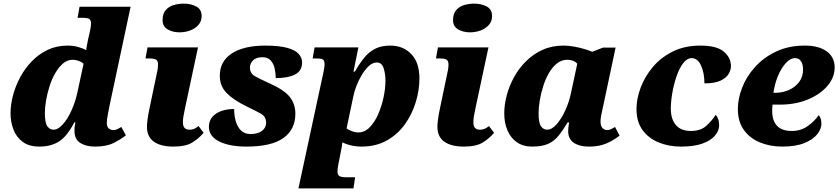

<svg xmlns="http://www.w3.org/2000/svg" viewBox="-20 -797 4615 1057"><path d="M197 10Q140 10 105 -16Q70 -42 54 -84Q38 -126 38 -173Q38 -220 51.5 -271.5Q65 -323 91 -371.5Q117 -420 155 -459.5Q193 -499 242.5 -522.5Q292 -546 352 -546Q381 -546 408 -539Q435 -532 454 -521Q456 -534 460 -555Q464 -576 466 -585L474 -619Q477 -633 479 -645.5Q481 -658 481 -669Q481 -682 474 -690.5Q467 -699 431 -699H407L418 -760H699L583 -215Q578 -188 573 -163Q568 -138 568 -121Q568 -100 578 -90.5Q588 -81 604 -81Q617 -81 629 -87.5Q641 -94 648 -98L673 -52Q644 -29 604.5 -9.5Q565 10 503 10Q454 10 422 -10Q390 -30 390 -77Q390 -94 392 -106Q394 -118 395 -123H389Q349 -46 304.5 -18Q260 10 197 10ZM274 -83Q300 -83 326.5 -113Q353 -143 374 -190Q395 -237 406 -288L440 -446Q430 -456 412.5 -462Q395 -468 381 -468Q351 -468 327 -447.5Q303 -427 284 -394Q265 -361 252.5 -321.5Q240 -282 233.5 -243.5Q227 -205 227 -174Q227 -121 240.5 -102Q254 -83 274 -83Z M969 -619Q930 -619 902.5 -635.5Q875 -652 875 -686Q875 -721 892 -741Q909 -761 935.5 -769Q962 -777 992 -777Q1030 -777 1060 -761.5Q1090 -746 1090 -708Q1090 -680 1072.5 -660Q1055 -640 1027.5 -629.5Q1000 -619 969 -619ZM935 10Q865 10 827 -17Q789 -44 789 -99Q789 -113 792 -138Q795 -163 805 -210L840 -377Q844 -394 847 -410.5Q850 -427 850 -442Q850 -460 841 -467.5Q832 -475 803 -475H781L792 -536H1070L1000 -208Q993 -174 990 -157.5Q987 -141 987 -123Q987 -83 1023 -83Q1038 -83 1048.5 -87.5Q1059 -92 1073 -103L1101 -66Q1076 -36 1039.5 -13Q1003 10 935 10Z M1337 10Q1243 10 1186.5 -18.5Q1130 -47 1130 -98Q1130 -132 1149.5 -154Q1169 -176 1200.5 -186.5Q1232 -197 1269 -197Q1269 -161 1278 -129.5Q1287 -98 1307 -78.5Q1327 -59 1360 -59Q1398 -59 1421.5 -76Q1445 -93 1445 -121Q1445 -155 1416.5 -171Q1388 -187 1338 -211Q1266 -246 1228 -284.5Q1190 -323 1190 -380Q1190 -460 1256.5 -503Q1323 -546 1440 -546Q1517 -546 1561.5 -533.5Q1606 -521 1624.5 -500Q1643 -479 1643 -453Q1643 -407 1604.5 -387Q1566 -367 1498 -367Q1498 -394 1492 -420.5Q1486 -447 1470 -464.5Q1454 -482 1425 -482Q1391 -482 1373.5 -465Q1356 -448 1356 -425Q1356 -393 1383.5 -377.5Q1411 -362 1462 -339Q1545 -302 1575.5 -263Q1606 -224 1606 -171Q1606 -84 1540 -37Q1474 10 1337 10Z M1761 -401Q1763 -413 1765 -423.5Q1767 -434 1767 -441Q1767 -458 1761 -466.5Q1755 -475 1726 -475H1701L1712 -536H1953L1926 -403H1934Q1959 -447 1985 -479Q2011 -511 2045 -528.5Q2079 -546 2129 -546Q2199 -546 2244 -499.5Q2289 -453 2289 -365Q2289 -301 2269 -235Q2249 -169 2209.5 -113.5Q2170 -58 2110 -24Q2050 10 1970 10Q1940 10 1912.5 3.5Q1885 -3 1865 -13Q1864 -5 1862 9Q1860 23 1857 35L1843 106Q1840 122 1839 130.5Q1838 139 1838 147Q1838 166 1849 172.5Q1860 179 1888 179H1935L1926 240H1623ZM1953 -68Q1988 -68 2016 -97Q2044 -126 2063 -170.5Q2082 -215 2092 -263.5Q2102 -312 2102 -352Q2102 -390 2092 -421.5Q2082 -453 2054 -453Q2032 -453 2011 -434Q1990 -415 1972 -385Q1954 -355 1941.5 -322Q1929 -289 1924 -261L1888 -90Q1897 -83 1915.5 -75.5Q1934 -68 1953 -68Z M2568 -619Q2529 -619 2501.5 -635.5Q2474 -652 2474 -686Q2474 -721 2491 -741Q2508 -761 2534.5 -769Q2561 -777 2591 -777Q2629 -777 2659 -761.5Q2689 -746 2689 -708Q2689 -680 2671.5 -660Q2654 -640 2626.5 -629.5Q2599 -619 2568 -619ZM2534 10Q2464 10 2426 -17Q2388 -44 2388 -99Q2388 -113 2391 -138Q2394 -163 2404 -210L2439 -377Q2443 -394 2446 -410.5Q2449 -427 2449 -442Q2449 -460 2440 -467.5Q2431 -475 2402 -475H2380L2391 -536H2669L2599 -208Q2592 -174 2589 -157.5Q2586 -141 2586 -123Q2586 -83 2622 -83Q2637 -83 2647.5 -87.5Q2658 -92 2672 -103L2700 -66Q2675 -36 2638.5 -13Q2602 10 2534 10Z M2909 10Q2860 10 2825.5 -14Q2791 -38 2773.5 -79.5Q2756 -121 2756 -173Q2756 -220 2769.5 -271.5Q2783 -323 2809.5 -371.5Q2836 -420 2875.5 -459.5Q2915 -499 2966.5 -522.5Q3018 -546 3082 -546Q3110 -546 3140.5 -540.5Q3171 -535 3197.5 -527Q3224 -519 3240 -512L3300 -535H3369L3304 -229Q3302 -218 3297.5 -199Q3293 -180 3289.5 -160.5Q3286 -141 3286 -128Q3286 -104 3296.5 -92.5Q3307 -81 3322 -81Q3335 -81 3344 -86Q3353 -91 3366 -98L3391 -50Q3373 -37 3350 -23Q3327 -9 3296 0.5Q3265 10 3221 10Q3171 10 3139.5 -10.5Q3108 -31 3108 -75Q3108 -82 3109 -94.5Q3110 -107 3113 -123H3105Q3080 -81 3056 -51Q3032 -21 2998.5 -5.5Q2965 10 2909 10ZM2992 -83Q3018 -83 3044.5 -113Q3071 -143 3092.5 -190.5Q3114 -238 3124 -288L3158 -446Q3149 -457 3134.5 -462.5Q3120 -468 3103 -468Q3072 -468 3046.5 -448Q3021 -428 3002 -395Q2983 -362 2970.5 -322.5Q2958 -283 2951.5 -244Q2945 -205 2945 -174Q2945 -120 2958.5 -101.5Q2972 -83 2992 -83Z M3729 10Q3661 10 3605.5 -13Q3550 -36 3517 -81.5Q3484 -127 3484 -197Q3484 -253 3506.5 -313.5Q3529 -374 3573 -427Q3617 -480 3683 -513Q3749 -546 3836 -546Q3925 -546 3964.5 -513Q4004 -480 4004 -433Q4004 -411 3990.5 -389Q3977 -367 3945.5 -352.5Q3914 -338 3858 -338Q3858 -395 3839.5 -436Q3821 -477 3788 -477Q3762 -477 3740.5 -448.5Q3719 -420 3704 -375.5Q3689 -331 3681 -284Q3673 -237 3673 -199Q3673 -141 3701 -108.5Q3729 -76 3783 -76Q3837 -76 3868 -104Q3899 -132 3920 -165Q3928 -157 3933.5 -142Q3939 -127 3939 -107Q3939 -78 3916.5 -51Q3894 -24 3848 -7Q3802 10 3729 10Z M4286 10Q4220 10 4164.5 -12.5Q4109 -35 4075.5 -81Q4042 -127 4042 -197Q4042 -253 4065.5 -314Q4089 -375 4136 -427.5Q4183 -480 4252 -513Q4321 -546 4411 -546Q4488 -546 4531.5 -514Q4575 -482 4575 -426Q4575 -371 4535.5 -324.5Q4496 -278 4428 -249.5Q4360 -221 4272 -221H4233Q4232 -212 4231.5 -202.5Q4231 -193 4231 -186Q4231 -133 4257.5 -104.5Q4284 -76 4339 -76Q4389 -76 4427.5 -103.5Q4466 -131 4487 -163Q4502 -148 4502 -115Q4502 -87 4479 -58Q4456 -29 4408.5 -9.5Q4361 10 4286 10ZM4246 -286Q4289 -286 4324 -302Q4359 -318 4380 -346.5Q4401 -375 4401 -414Q4401 -443 4389.5 -460Q4378 -477 4358 -477Q4330 -477 4304.5 -448Q4279 -419 4261.5 -375.5Q4244 -332 4238 -286Z"/></svg>

Font: Noto Serif Black
Style: Italic
Weight: 900
Italic angle: -12°
Designer: Monotype Design Team
Foundry: Monotype Imaging Inc.
Version: Version 2.013